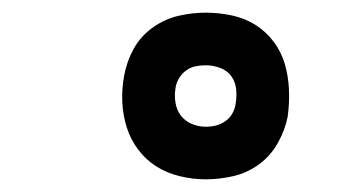

<svg xmlns="http://www.w3.org/2000/svg" viewBox="-20 -815 540 303"><path d="M305 -532Q284 -532 263.5 -537Q243 -542 226.5 -552.5Q210 -563 198 -579Q186 -595 180 -614Q174 -633 173 -654Q172 -675 176 -696Q180 -718 191 -738Q202 -758 221 -771.5Q240 -785 261.5 -790Q283 -795 305 -795Q326 -795 346.5 -790.5Q367 -786 383.5 -775.5Q400 -765 412 -749Q424 -733 429.5 -714Q435 -695 436 -674Q437 -653 434 -631Q430 -610 418.5 -589.5Q407 -569 388.5 -555.5Q370 -542 348 -537Q326 -532 305 -532ZM305 -615Q313 -615 321 -617Q329 -619 336 -624Q343 -629 347 -636.5Q351 -644 352 -652Q354 -664 352.5 -675.5Q351 -687 344.5 -695.5Q338 -704 327 -708Q316 -712 305 -712Q297 -712 289 -710.5Q281 -709 274 -704Q267 -699 262.5 -691.5Q258 -684 257 -676Q255 -664 257 -652.5Q259 -641 265.5 -632.5Q272 -624 282.5 -619.5Q293 -615 305 -615Z"/></svg>

Font: iosevka_custom_sans_ss08 Heavy
Style: Italic
Weight: 900
Italic angle: -10°
Designer: Belleve Invis
Foundry: Belleve Invis
Version: Version 10.3.0; ttfautohint (v1.8.3)